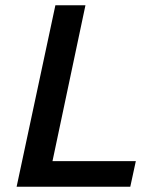

<svg xmlns="http://www.w3.org/2000/svg" viewBox="-20 -708 591 728"><path d="M43 0 190 -688H304L179 -97H495L474 0Z"/></svg>

Font: Saira Thin Medium
Style: Italic
Weight: 500
Italic angle: -12°
Version: Version 1.101